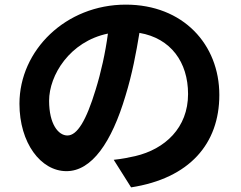

<svg xmlns="http://www.w3.org/2000/svg" viewBox="-20 -762 1040 829"><path d="M446 -617C435 -534 416 -449 393 -375C352 -240 313 -177 271 -177C232 -177 192 -226 192 -327C192 -437 281 -583 446 -617ZM582 -620C717 -597 792 -494 792 -356C792 -210 692 -118 564 -88C537 -82 509 -76 471 -72L546 47C798 8 927 -141 927 -352C927 -570 771 -742 523 -742C264 -742 64 -545 64 -314C64 -145 156 -23 267 -23C376 -23 462 -147 522 -349C551 -443 568 -535 582 -620Z"/></svg>

Font: Noto Sans Mono CJK HK
Style: Bold
Weight: 700
Designer: Ryoko NISHIZUKA 西塚涼子 (kana, bopomofo & ideographs); Paul D. Hunt (Latin, Greek & Cyrillic); Sandoll Communications 산돌커뮤니
Foundry: Adobe
Version: Version 2.004;hotconv 1.0.118;makeotfexe 2.5.65603